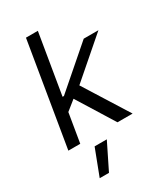

<svg xmlns="http://www.w3.org/2000/svg" viewBox="-232 -829 1022 1173"><g transform="rotate(-30 279.0 -242.5)"><path d="M31.2 0 152 -727.3H235.8L165.1 -302.6H174.7L454.5 -545.5H558.2L288.7 -311.8L484.4 0H377.8L217 -258.9L149.1 -204.5L115.1 0ZM112.9 241.5 183.2 57.5H269.2L178.3 241.5Z"/></g></svg>

Font: Karasuma Gothic
Style: Italic
Weight: 400
Italic angle: -9.39999°
Designer: Rasmus Andersson / Ryoko Nishizuka
Foundry: Genbu
Version: Version 1.00